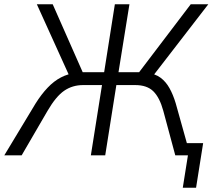

<svg xmlns="http://www.w3.org/2000/svg" viewBox="-41 -725 992 896"><path d="M812 151 836 0H797L805 -57H907L874 151ZM-21 0 125 -242Q152 -285 181.5 -316Q211 -347 244 -364Q277 -381 314 -385L286 -363L131 -705H205L352 -372L338 -388H445L495 -705H563L512 -388H625L596 -372L849 -705H931L667 -363L645 -385Q683 -381 708 -362.5Q733 -344 750 -313.5Q767 -283 779 -243L847 0H777L721 -208Q704 -270 674.5 -299Q645 -328 590 -328H502L450 0H383L435 -328H347Q297 -328 258.5 -301.5Q220 -275 181 -208L60 0Z"/></svg>

Font: Nunito Sans 7pt SemiCondensed Light
Style: Italic
Weight: 300
Width: 4
Italic angle: -9°
Designer: Vernon Adams
Foundry: Vernon Adams
Version: Version 3.101;gftools[0.9.27]